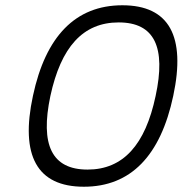

<svg xmlns="http://www.w3.org/2000/svg" viewBox="-20 -699 693 728"><path d="M298 9C120 9 56 -109 105 -336C153 -561 266 -679 444 -679C622 -679 685 -561 637 -336C589 -109 476 9 298 9ZM171 -335C132 -150 176 -56 312 -56C447 -56 531 -150 570 -335C610 -520 566 -614 430 -614C294 -614 211 -520 171 -335Z"/></svg>

Font: LT Wave Mono Light
Style: Italic
Weight: 300
Designer: Daniel Lyons
Version: Version 2.5 (Glyphs App)